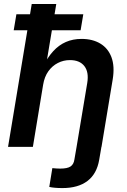

<svg xmlns="http://www.w3.org/2000/svg" viewBox="-20 -748 648 978"><path d="M297.9 210Q277.8 210 260.3 208.5Q242.7 207 231 204.1L246.6 108.4Q255.9 109.4 266.6 110.1Q277.3 110.8 286.6 110.8Q323.2 110.8 339.4 99.9Q355.5 88.9 358.9 64.9L370.1 0H496.6L485.4 65.4Q473.1 137.7 425.5 173.8Q377.9 210 297.9 210ZM199.7 -316.4 147.5 0H21L141.6 -727.5H266.6L213.4 -408.2H198.7Q222.2 -455.6 251 -487.1Q279.8 -518.6 315.7 -534.2Q351.6 -549.8 395.5 -549.8Q451.7 -549.8 491.2 -525.9Q530.8 -502 547.9 -456.1Q564.9 -410.2 554.2 -344.2L497.1 0H370.1L424.3 -324.7Q433.6 -380.4 409.9 -411.1Q386.2 -441.9 336.4 -441.9Q303.2 -441.9 274.7 -427.2Q246.1 -412.6 226.3 -385Q206.5 -357.4 199.7 -316.4ZM49.8 -593.8 63.5 -675.3H404.3L390.6 -593.8Z"/></svg>

Font: Inter 16pt SemiBold
Style: Italic
Weight: 600
Italic angle: -9.3988°
Version: Version 4.001;git-66647c0bb